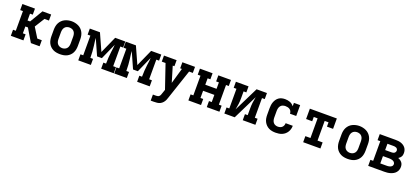

<svg xmlns="http://www.w3.org/2000/svg" viewBox="46 -1673 6508 3010"><g transform="rotate(20 3300.0 -168.0)"><path d="M79 0V-101H125V-429H79V-530H289V-429H243V-315H286L414 -530H559V-429H484L382 -265L484 -101H559V0H414L286 -215H243V-101H289V0Z M900 8Q871 8 841.5 3Q812 -2 785.5 -15Q759 -28 737.5 -49Q716 -70 703 -96Q690 -122 684.5 -151.5Q679 -181 679 -210V-320Q679 -349 684.5 -378.5Q690 -408 703.5 -434Q717 -460 738 -481Q759 -502 785.5 -515Q812 -528 841.5 -534.5Q871 -541 900 -541Q929 -541 958.5 -534.5Q988 -528 1014.5 -515Q1041 -502 1062 -481Q1083 -460 1096.5 -434Q1110 -408 1115.5 -378.5Q1121 -349 1121 -320V-210Q1121 -181 1115.5 -151.5Q1110 -122 1097 -96Q1084 -70 1062.5 -49Q1041 -28 1014.5 -15Q988 -2 958.5 3Q929 8 900 8ZM900 -93Q922 -93 943 -101.5Q964 -110 978 -127Q992 -144 997 -166Q1002 -188 1002 -210V-320Q1002 -342 997 -364Q992 -386 978 -403.5Q964 -421 942.5 -429Q921 -437 899 -437Q877 -437 856 -428.5Q835 -420 821.5 -402.5Q808 -385 803 -363.5Q798 -342 798 -320V-210Q798 -188 803 -166Q808 -144 822 -127Q836 -110 857 -101.5Q878 -93 900 -93Z M1204 0V-101H1250V-429H1204V-530H1373L1500 -247L1627 -530H1796V-429H1750V-101H1796V0H1586V-101H1631V-106Q1631 -155 1634.5 -203.5Q1638 -252 1644 -300L1649 -336Q1652 -358 1654.5 -380Q1657 -402 1658 -424L1540 -159H1460L1342 -424Q1343 -402 1345.5 -380Q1348 -358 1351 -336L1356 -300Q1362 -252 1365.5 -203.5Q1369 -155 1369 -106V-101H1414V0Z M1804 0V-101H1850V-429H1804V-530H1973L2100 -247L2227 -530H2396V-429H2350V-101H2396V0H2186V-101H2231V-106Q2231 -155 2234.5 -203.5Q2238 -252 2244 -300L2249 -336Q2252 -358 2254.5 -380Q2257 -402 2258 -424L2140 -159H2060L1942 -424Q1943 -402 1945.5 -380Q1948 -358 1951 -336L1956 -300Q1962 -252 1965.5 -203.5Q1969 -155 1969 -106V-101H2014V0Z M2487 205V104H2539Q2554 104 2568 100.5Q2582 97 2592 87Q2602 77 2607.5 64Q2613 51 2617 37L2640 -30L2504 -429H2441V-530H2652V-429H2624L2702 -169L2777 -429H2748V-530H2959V-429H2897L2730 69Q2726 79 2722.5 89.5Q2719 100 2715 110Q2704 134 2686 154.5Q2668 175 2644 187Q2620 199 2593 202Q2566 205 2539 205Z M3041 0V-101H3087V-429H3041V-530H3252V-429H3206V-322H3394V-429H3348V-530H3559V-429H3513V-101H3559V0H3348V-101H3394V-221H3206V-101H3252V0Z M3641 0V-101H3687V-429H3641V-530H3852V-429H3806V-318Q3806 -293 3805 -268.5Q3804 -244 3800.5 -219Q3797 -194 3792.5 -169.5Q3788 -145 3784 -121L3986 -530H4159V-429H4113V-101H4159V0H3948V-101H3994V-212Q3994 -237 3995 -261.5Q3996 -286 3999.5 -311Q4003 -336 4007.5 -360.5Q4012 -385 4016 -409L3814 0Z M4498 8Q4468 8 4439 3Q4410 -2 4384 -15Q4358 -28 4337 -49Q4316 -70 4302.5 -96.5Q4289 -123 4284 -152Q4279 -181 4279 -210V-320Q4279 -347 4282.5 -373.5Q4286 -400 4295.5 -425.5Q4305 -451 4320.5 -473Q4336 -495 4358.5 -510.5Q4381 -526 4407.5 -532Q4434 -538 4461 -538Q4482 -538 4503 -534.5Q4524 -531 4543.5 -523.5Q4563 -516 4579.5 -503Q4596 -490 4609 -473V-530H4713V-349H4609Q4609 -369 4601 -387Q4593 -405 4577 -416.5Q4561 -428 4541.5 -432.5Q4522 -437 4503 -437Q4480 -437 4458.5 -429.5Q4437 -422 4423 -404.5Q4409 -387 4403.5 -364.5Q4398 -342 4398 -320V-210Q4398 -188 4403 -166.5Q4408 -145 4421 -127.5Q4434 -110 4455 -101.5Q4476 -93 4498 -93Q4517 -93 4535.5 -98.5Q4554 -104 4568 -117Q4582 -130 4589 -148.5Q4596 -167 4596 -186Q4596 -186 4596 -186Q4596 -186 4596 -186H4715Q4715 -186 4715 -186Q4715 -186 4715 -186Q4715 -158 4708 -131.5Q4701 -105 4686.5 -81.5Q4672 -58 4651 -40Q4630 -22 4604.5 -11Q4579 0 4552 4Q4525 8 4498 8Z M4956 0V-101H5041V-429H4977V-357H4875V-530H5325V-357H5223V-429H5159V-101H5244V0Z M5700 8Q5671 8 5641.5 3Q5612 -2 5585.5 -15Q5559 -28 5537.5 -49Q5516 -70 5503 -96Q5490 -122 5484.5 -151.5Q5479 -181 5479 -210V-320Q5479 -349 5484.5 -378.5Q5490 -408 5503.5 -434Q5517 -460 5538 -481Q5559 -502 5585.5 -515Q5612 -528 5641.5 -534.5Q5671 -541 5700 -541Q5729 -541 5758.5 -534.5Q5788 -528 5814.5 -515Q5841 -502 5862 -481Q5883 -460 5896.5 -434Q5910 -408 5915.5 -378.5Q5921 -349 5921 -320V-210Q5921 -181 5915.5 -151.5Q5910 -122 5897 -96Q5884 -70 5862.5 -49Q5841 -28 5814.5 -15Q5788 -2 5758.5 3Q5729 8 5700 8ZM5700 -93Q5722 -93 5743 -101.5Q5764 -110 5778 -127Q5792 -144 5797 -166Q5802 -188 5802 -210V-320Q5802 -342 5797 -364Q5792 -386 5778 -403.5Q5764 -421 5742.5 -429Q5721 -437 5699 -437Q5677 -437 5656 -428.5Q5635 -420 5621.5 -402.5Q5608 -385 5603 -363.5Q5598 -342 5598 -320V-210Q5598 -188 5603 -166Q5608 -144 5622 -127Q5636 -110 5657 -101.5Q5678 -93 5700 -93Z M6041 0V-101H6087V-429H6041V-530H6307Q6330 -530 6352.5 -527.5Q6375 -525 6397 -517.5Q6419 -510 6438.5 -497Q6458 -484 6472 -465.5Q6486 -447 6492.5 -424.5Q6499 -402 6499 -379Q6499 -364 6496 -348.5Q6493 -333 6485.5 -320Q6478 -307 6466.5 -296Q6455 -285 6441 -277Q6460 -270 6476.5 -259Q6493 -248 6505.5 -233Q6518 -218 6523.5 -198.5Q6529 -179 6529 -159Q6529 -133 6520.5 -108.5Q6512 -84 6495 -64.5Q6478 -45 6455.5 -32.5Q6433 -20 6408 -12.5Q6383 -5 6357.5 -2.5Q6332 0 6307 0ZM6206 -324H6307Q6319 -324 6332 -326Q6345 -328 6356 -334.5Q6367 -341 6373.5 -353Q6380 -365 6380 -377Q6380 -390 6373.5 -401.5Q6367 -413 6356 -419Q6345 -425 6332 -427Q6319 -429 6307 -429H6206ZM6206 -101H6307Q6318 -101 6329 -101.5Q6340 -102 6351 -104.5Q6362 -107 6372.5 -111Q6383 -115 6391.5 -122Q6400 -129 6405 -139.5Q6410 -150 6410 -161Q6410 -172 6405 -182.5Q6400 -193 6391.5 -200.5Q6383 -208 6372.5 -212Q6362 -216 6351 -218.5Q6340 -221 6329 -222Q6318 -223 6307 -223H6206Z"/></g></svg>

Font: Iosevka Slab Extended
Style: Bold
Weight: 700
Width: 7
Monospace: yes
Designer: Belleve Invis
Foundry: Belleve Invis
Version: Version 11.1.0; ttfautohint (v1.8.3)